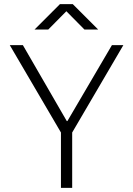

<svg xmlns="http://www.w3.org/2000/svg" viewBox="-20 -903 640 923"><path d="M273 0V-266L27 -686H90L301 -321H304L518 -686H573L327 -266V0ZM146 -761 268 -883H330L452 -761H386L299 -849L212 -761Z"/></svg>

Font: Chivo Mono Medium Thin
Style: Regular
Weight: 250
Monospace: yes
Version: Version 1.008